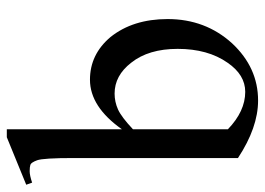

<svg xmlns="http://www.w3.org/2000/svg" viewBox="-124 -610 748 541"><g transform="rotate(-90 249.5 -340.0)"><path d="M155.3 -370.1Q218.8 -460 294.9 -460Q366.2 -460 415 -402.3Q465.8 -338.9 465.8 -241.2Q465.8 -134.8 397.5 -59.6Q329.1 13.7 236.3 13.7Q160.2 13.7 74.2 -43V-505.9Q74.2 -591.8 67.9 -608.9Q61.5 -626 55.2 -627.9Q48.8 -629.9 37.1 -629.9Q25.4 -629.9 4.9 -623L-1 -639.6L132.8 -694.3H155.3ZM155.3 -338.9V-71.3Q206.1 -22.5 260.7 -22.5Q308.6 -22.5 342.8 -72.3Q381.8 -127.9 381.8 -212.9Q381.8 -294.9 342.8 -343.8Q306.6 -390.6 255.9 -390.6Q232.4 -390.6 210.9 -380.9Q189.5 -371.1 155.3 -338.9Z"/></g></svg>

Font: Menaion Unicode
Style: Regular
Weight: 400
Designer: Aleksandr Andreev
Foundry: Ponomar Technologies, Inc.
Version: 2.0